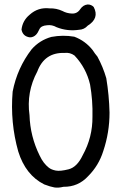

<svg xmlns="http://www.w3.org/2000/svg" viewBox="-20 -821 540 867"><path d="M342.8 -780.3Q355.5 -798.8 376 -800.8Q392.6 -800.8 403.3 -789.1Q429.7 -738.3 376 -705.1Q360.4 -687.5 336.9 -686.5Q284.2 -678.7 235.4 -698.2Q214.8 -710 192.4 -707Q165 -705.1 157.7 -688.5Q150.4 -671.9 142.6 -664.1Q130.9 -652.3 115.2 -652.3Q83 -656.2 77.1 -687.5Q82 -728.5 114.3 -754.9Q152.3 -789.1 204.1 -783.2Q234.4 -784.2 261.7 -771.5Q281.2 -760.7 305.2 -759.8Q329.1 -758.8 342.8 -780.3ZM211.9 -654.3Q263.7 -664.1 315.4 -655.3Q365.2 -636.7 398.4 -594.7Q408.2 -579.1 419.9 -565.4Q445.3 -518.6 460 -467.8Q472.7 -390.6 474.6 -312.5Q474.6 -222.7 446.3 -138.7Q425.8 -73.2 377.9 -25.4Q333 23.4 266.6 22.5Q243.2 28.3 225.6 25.4Q208 22.5 179.7 11.7Q95.7 -30.3 62.5 -136.7Q25.4 -267.6 37.1 -407.2Q57.6 -513.7 123 -598.6Q159.2 -639.6 211.9 -654.3ZM316.4 -570.3Q295.9 -585 271.5 -582Q180.7 -585 148.4 -498Q98.6 -405.3 113.3 -300.8Q116.2 -205.1 159.2 -118.2Q168 -99.6 178.2 -86.4Q188.5 -73.2 200.2 -64Q211.9 -54.7 231.9 -50.8Q252 -46.9 290 -56.6Q328.1 -66.4 353.5 -120.1Q398.4 -201.2 397.5 -293.9Q399.4 -367.2 386.7 -439.5Q369.1 -514.6 316.4 -570.3Z"/></svg>

Font: NaikaiFont
Style: Regular
Weight: 400
Version: Version 1.67